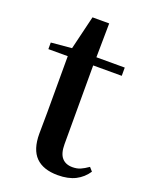

<svg xmlns="http://www.w3.org/2000/svg" viewBox="-135 -759 654 845"><g transform="rotate(20 192.5 -336.5)"><path d="M242.2 16.1Q173.8 16.1 138.9 -19Q104 -54.2 104 -127.9Q104 -154.8 104.5 -176.5Q105 -198.2 105 -227.1V-491.2H14.2V-522L110.8 -530.8L148.9 -689H227.1L225.1 -529.8H357.9V-491.2H224.1V-122.1Q224.1 -79.1 241.5 -59.1Q258.8 -39.1 291 -39.1Q312 -39.1 328.1 -46.1Q344.2 -53.2 363.8 -66.9L378.9 -49.8Q357.9 -18.1 324.5 -1Q291 16.1 242.2 16.1Z"/></g></svg>

Font: Dream Han Serif CN W16
Style: Regular
Weight: 625
Designer: Adobe
Foundry: Pal3love
Version: Version 3.00; Sans 2.004; Serif 2.001